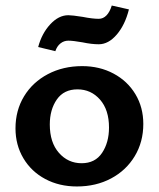

<svg xmlns="http://www.w3.org/2000/svg" viewBox="-20 -667 574 694"><path d="M118 -497Q131 -546 161.5 -579Q192 -612 227 -612Q241 -612 279 -606Q314 -599 337 -599Q353 -599 365 -611.5Q377 -624 384 -647L446 -633Q432 -577 402 -542Q372 -507 337 -507Q311 -507 278 -514Q244 -520 227 -520Q211 -520 198.5 -510Q186 -500 180 -482ZM36 -203Q36 -268 67 -319Q98 -370 153 -399Q208 -428 277 -428Q340 -428 390.5 -401Q441 -374 469.5 -326.5Q498 -279 498 -219Q498 -154 467 -102.5Q436 -51 381.5 -22Q327 7 258 7Q194 7 143.5 -20Q93 -47 64.5 -95Q36 -143 36 -203ZM374 -206Q374 -270 341.5 -307Q309 -344 260 -344Q211 -344 185.5 -307.5Q160 -271 160 -217Q160 -152 193 -114.5Q226 -77 275 -77Q324 -77 349 -114.5Q374 -152 374 -206Z"/></svg>

Font: Ysabeau Infant
Style: Bold
Weight: 700
Designer: Christian Thalmann (Catharsis Fonts)
Version: Version 0.003